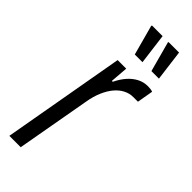

<svg xmlns="http://www.w3.org/2000/svg" viewBox="-241 -750 776 776"><g transform="rotate(45 147.5 -361.5)"><path d="M13 0 106 -526H155L149 -450H154Q167 -477 184 -496.5Q201 -516 222 -527Q243 -538 267 -538Q276 -538 283 -537Q290 -536 295 -534L283 -465H256Q235 -465 215.5 -455Q196 -445 180 -426Q164 -407 152 -379Q140 -351 134 -314L78 0ZM234 -591 199 -720 200 -723H260L277 -591ZM139 -591 104 -720 106 -723H166L183 -591Z"/></g></svg>

Font: Archivo Condensed Light
Style: Italic
Weight: 300
Width: 3
Italic angle: -10°
Designer: Hector Gatti
Foundry: Omnibus-Type
Version: Version 2.001